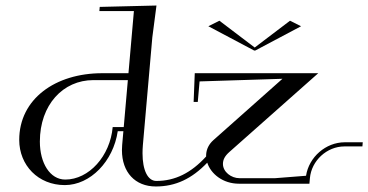

<svg xmlns="http://www.w3.org/2000/svg" viewBox="-20 -665 1333 695"><path d="M900.2 -482H903.8L1069.8 -570L1029.8 -590L902 -493L774.2 -590L734.2 -570ZM685 -400 680.9 -296H695.9L702.4 -370.3L1002.4 -379.8L752.4 -157.7C736.2 -143.3 728 -125.8 726.4 -107.8C726.2 -105.6 726.1 -103.4 726.1 -101.3C726.1 -100.3 726.1 -99.4 726.1 -98.5C671.7 -38.9 613.6 -10 545.9 -10C514.7 -10 495.9 -49.1 495.9 -110.3C495.9 -119.7 496.3 -129.6 497.2 -140L531.4 -530L546.4 -645L341 -640L339.7 -625H464.7L445 -400H350C180.1 -400 49.6 -306.6 49.6 -158.6C49.6 -66.9 118.1 5 214.6 5C307 5 390.2 -81.1 406.2 -190H426.6L422.2 -140C421.7 -133.6 421.4 -127.4 421.4 -121.4C421.4 -41.8 468.8 10 544.1 10C615.5 10 674.4 -17.9 730.2 -76.1C743.3 -35.5 786.9 0 845 0H1100L1101.8 -20C1107.3 -83.5 1163.3 -135 1226.8 -135H1291.8L1293.1 -150H1228.1C1159.3 -150 1098.3 -96.5 1087.8 -28.8L975.8 -20H846.8C817 -20 787 -42.7 787 -71.6C787 -87.3 794.2 -100.6 810.1 -114.7L1132 -400ZM442.8 -375 427.9 -205H387.9C378.8 -100.1 301.9 -15 216.3 -15C160.8 -15 124.3 -74.8 124.3 -152.5C124.3 -285.6 208.3 -375 317.8 -375Z"/></svg>

Font: Galberik
Style: Regular
Weight: 400
Designer: Gluk
Foundry: Gluk
Version: Version 0.50